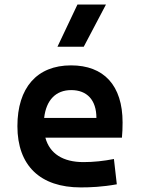

<svg xmlns="http://www.w3.org/2000/svg" viewBox="-20 -815 626 845"><path d="M335.4 9.8C376.5 9.8 429.7 7.8 494.1 -3.9L481.4 -115.2C436 -106.4 392.6 -101.6 347.2 -101.6C257.3 -101.6 198.7 -138.7 179.7 -209H516.6C518.6 -230 519.5 -251.5 519.5 -275.9C519.5 -439.5 437 -527.3 292.5 -527.3C142.6 -527.3 56.6 -428.7 56.6 -259.8C56.6 -85.9 157.2 9.8 335.4 9.8ZM174.3 -295.9C183.1 -374.5 225.6 -418.5 293.5 -418.5C362.8 -418.5 404.3 -375 404.3 -295.9ZM232.9 -609.4H348.6L446.3 -794.9H320.8Z"/></svg>

Font: Cascadia Code NF SemiBold
Style: Regular
Weight: 600
Monospace: yes
Designer: Aaron Bell
Foundry: Saja Typeworks
Version: Version 2404.023